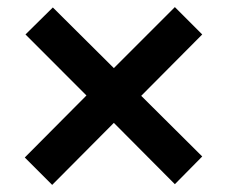

<svg xmlns="http://www.w3.org/2000/svg" viewBox="-20 -603 640 541"><path d="M49.8 -159.2 223.6 -334 51.8 -505.9 128.9 -582 300.8 -411.1 472.7 -583 549.8 -505.9 377.9 -333 549.8 -162.1 472.7 -84 300.8 -256.8 127 -82Z"/></svg>

Font: Liberation Mono
Style: Bold Italic
Weight: 700
Italic angle: -12°
Monospace: yes
Designer: Steve Matteson
Foundry: Ascender Corporation
Version: Version 2.1.5